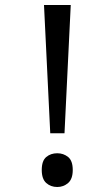

<svg xmlns="http://www.w3.org/2000/svg" viewBox="-20 -734 423 768"><path d="M181 -201 156 -714H263L238 -201ZM147 -54Q147 -91 165 -106Q183 -121 209 -121Q234 -121 252.5 -106Q271 -91 271 -54Q271 -18 252.5 -2Q234 14 209 14Q183 14 165 -2Q147 -18 147 -54Z"/></svg>

Font: uhindi15
Style: Book
Weight: 400
Designer: Jelle Bosma - Monotype Design Team
Foundry: Monotype Imaging Inc.
Version: Version 2.003